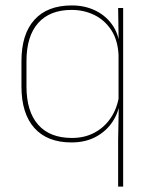

<svg xmlns="http://www.w3.org/2000/svg" viewBox="-20 -515 554 707"><path d="M243 9.5Q154 9.5 106.5 -43.8Q59 -97 59 -197V-289.5Q59 -389.5 106.8 -442.2Q154.5 -495 244.5 -495Q294.5 -495 334.5 -474.5Q374.5 -454 397.8 -417Q421 -380 421.5 -330H427.5L416.5 -313.5Q413.5 -368.5 389.2 -405Q365 -441.5 327 -460Q289 -478.5 243.5 -478.5Q163.5 -478.5 120.5 -430.2Q77.5 -382 77.5 -289.5V-197Q77.5 -104.5 120.5 -55.8Q163.5 -7 245 -7Q291.5 -7 328 -26.5Q364.5 -46 388 -81Q411.5 -116 418.5 -162.5L427.5 -144H422Q417.5 -101.5 394.5 -66.8Q371.5 -32 333 -11.2Q294.5 9.5 243 9.5ZM415 172V0L417.5 -133L416.5 -138V-346.5L417 -356L415 -485.5H433.5V172Z"/></svg>

Font: Anek Tamil Thin
Style: Regular
Weight: 250
Designer: Aadarsh Rajan (Tamil), Yesha Goshar (Latin)
Foundry: Ek Type
Version: Version 1.003